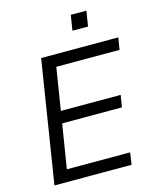

<svg xmlns="http://www.w3.org/2000/svg" viewBox="-130 -983 866 1070"><g transform="rotate(-15 303.0 -447.5)"><path d="M49 0 161 -705H606L595 -636H230L191 -392H536L525 -323H180L139 -69H504L494 0ZM369 -807 383 -895H473L459 -807Z"/></g></svg>

Font: Nunito Sans 12pt ExtraLight 12pt
Style: Italic
Weight: 400
Italic angle: -9°
Version: Version 3.101;gftools[0.9.27]